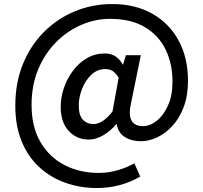

<svg xmlns="http://www.w3.org/2000/svg" viewBox="-20 -755 1012 956"><path d="M461.9 181.2Q378.9 181.2 305.4 155Q231.9 128.9 175.8 77.4Q119.6 25.9 87.9 -51Q56.2 -127.9 56.2 -229Q56.2 -343.8 94.5 -437Q132.8 -530.3 200 -596.9Q267.1 -663.6 354 -699.2Q440.9 -734.9 538.1 -734.9Q653.3 -734.9 738.3 -686.8Q823.2 -638.7 869.6 -552.7Q916 -466.8 916 -354Q916 -278.8 894.8 -222.4Q873.5 -166 838.6 -128.2Q803.7 -90.3 762.5 -71Q721.2 -51.8 681.2 -51.8Q634.3 -51.8 601.1 -73Q567.9 -94.2 561 -137.2H559.1Q532.7 -105 495.8 -82.5Q459 -60.1 421.9 -60.1Q361.8 -60.1 322 -103.3Q282.2 -146.5 282.2 -223.1Q282.2 -270 298.1 -316.9Q314 -363.8 343.3 -402.8Q372.6 -441.9 412.8 -465.3Q453.1 -488.8 502 -488.8Q561 -488.8 590.8 -434.1H592.8L606.9 -480H681.2L633.8 -248Q604.5 -127 691.9 -127Q727.1 -127 760.7 -153.8Q794.4 -180.7 816.7 -230.2Q838.9 -279.8 838.9 -349.1Q838.9 -437 804.9 -507.6Q771 -578.1 701.9 -619.6Q632.8 -661.1 527.8 -661.1Q454.1 -661.1 384.3 -630.9Q314.5 -600.6 258.5 -544.2Q202.6 -487.8 169.9 -408.9Q137.2 -330.1 137.2 -232.9Q137.2 -123 181.6 -47.4Q226.1 28.3 301.8 67.1Q377.4 106 471.2 106Q519.5 106 566.2 92.5Q612.8 79.1 648.9 58.1L678.2 124Q580.1 181.2 461.9 181.2ZM445.8 -137.2Q466.8 -137.2 490 -151.6Q513.2 -166 540 -199.2L570.8 -368.2Q556.6 -391.1 541.3 -401.1Q525.9 -411.1 504.9 -411.1Q463.9 -411.1 434.1 -382.3Q404.3 -353.5 388.2 -311.5Q372.1 -269.5 372.1 -230Q372.1 -180.7 392.8 -158.9Q413.6 -137.2 445.8 -137.2Z"/></svg>

Font: Source Han Sans CN Medium
Style: Regular
Weight: 500
Designer: Ryoko NISHIZUKA  (kana, bopomofo & ideographs); Paul D. Hunt (Latin, Greek & Cyrillic); Sandoll Communications , Soo-you
Foundry: Adobe
Version: Version 2.004;hotconv 1.0.118;makeotfexe 2.5.65603